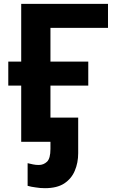

<svg xmlns="http://www.w3.org/2000/svg" viewBox="-20 -734 599 994"><path d="M212.9 240.2Q187 240.2 165 236.3Q141.1 233.4 123 228V110.8Q146 116.2 151.4 117.2Q165 120.1 181.2 120.1Q205.6 120.1 223.6 103Q241.2 85.9 241.2 37.1V0H89.8V-291H22.9V-415H89.8V-713.9H539.1V-589.8H241.2V-415H437V-291H241.2V-125H384.8V59.1Q384.8 108.9 367.2 149.9Q350.6 190.4 312.5 215.8Q274.9 240.2 212.9 240.2Z"/></svg>

Font: Droid Sans Thai
Style: Bold
Weight: 700
Designer: Steve Matteson
Foundry: Ascender Corporation
Version: Version 1.00